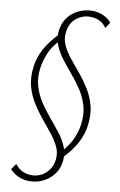

<svg xmlns="http://www.w3.org/2000/svg" viewBox="-58 -698 585 935"><g transform="rotate(5 234.5 -231.0)"><path d="M134 196Q101 196 73.5 182.5Q46 169 28 145L51 118Q67 143 89.5 154.5Q112 166 138 166Q176 166 204.5 142.5Q233 119 241 80Q248 48 237 17.5Q226 -13 205 -44.5Q184 -76 160.5 -110Q137 -144 117.5 -182Q98 -220 90 -263.5Q82 -307 93 -359Q102 -405 130 -447.5Q158 -490 208 -533L215 -503Q172 -467 153 -428.5Q134 -390 127 -359Q116 -310 124.5 -268Q133 -226 153 -189.5Q173 -153 197 -119Q221 -85 242 -52Q263 -19 273.5 14.5Q284 48 276 86Q269 120 248 144.5Q227 169 198 182.5Q169 196 134 196ZM267 71 261 41Q303 4 323 -34Q343 -72 349 -103Q360 -153 351.5 -194.5Q343 -236 323 -273Q303 -310 279 -343.5Q255 -377 234.5 -410Q214 -443 203.5 -477Q193 -511 201 -548Q209 -584 230 -608.5Q251 -633 280.5 -645.5Q310 -658 342 -658Q374 -658 402 -645Q430 -632 447 -607L425 -580Q410 -606 387 -617Q364 -628 338 -628Q301 -628 272 -605Q243 -582 236 -542Q229 -510 239.5 -479.5Q250 -449 271 -417.5Q292 -386 315.5 -352.5Q339 -319 358.5 -281Q378 -243 386 -199Q394 -155 383 -104Q374 -58 346.5 -15Q319 28 267 71Z"/></g></svg>

Font: Ysabeau Infant ExtraLight
Style: Italic
Weight: 250
Italic angle: -12°
Designer: Christian Thalmann (Catharsis Fonts)
Version: Version 2.001;gftools[0.9.30]; featfreeze: ss01,ss02,lnum